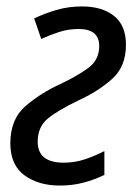

<svg xmlns="http://www.w3.org/2000/svg" viewBox="-20 -566 429 596"><path d="M165 10Q205 10 239 1Q273 -8 304 -23V-97Q275 -82 243.5 -71.5Q212 -61 178 -61Q97 -61 97 -126Q97 -172 128.5 -198Q160 -224 225 -255Q284 -282 327.5 -320.5Q371 -359 371 -427Q371 -487 334 -516.5Q297 -546 235 -546Q192 -546 155 -535Q118 -524 86 -509L108 -445Q134 -457 163 -466.5Q192 -476 224 -476Q288 -476 288 -423Q288 -380 254 -355Q220 -330 167 -305Q106 -277 59 -236.5Q12 -196 12 -120Q13 -52 57 -21Q101 10 165 10Z"/></svg>

Font: Noto Sans UI SemiCondensed
Style: Italic
Weight: 400
Width: 4
Italic angle: -12°
Designer: Monotype Design Team
Foundry: Monotype Imaging Inc.
Version: Version 1.901